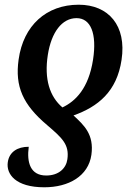

<svg xmlns="http://www.w3.org/2000/svg" viewBox="-20 -566 564 815"><path d="M314 -546C177 -546 79 -458 59 -313C43 -199 77 -122 180 -35C243 19 275 47 266 110C261 147 231 179 176 179C109 179 93 124 102 57C54 57 19 79 13 123C6 173 46 229 168 229C271 229 355 182 368 91C380 4 336 -35 292 -76C396 -113 476 -177 496 -312C518 -457 441 -546 314 -546ZM305 -489C365 -489 392 -424 375 -313C356 -190 300 -136 245 -110C191 -156 167 -230 183 -333C198 -429 243 -489 305 -489Z"/></svg>

Font: Noto Serif Condensed SemiBold
Style: Italic
Weight: 600
Width: 3
Italic angle: -12°
Designer: Monotype Design Team
Foundry: Monotype Imaging Inc.
Version: Version 2.014